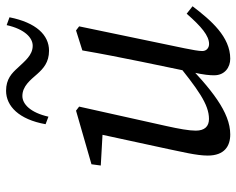

<svg xmlns="http://www.w3.org/2000/svg" viewBox="-92 -662 767 623"><g transform="rotate(-90 291.5 -350.5)"><path d="M166.7 13.1C238.7 13.1 313.9 -47.7 412.3 -143.6L412.1 -171.7C313.3 -91.5 264.6 -55.9 217 -55.9C193.1 -55.9 179.1 -69.8 179.1 -98.8C179.1 -120.7 185 -153.4 194 -194L257.1 -477.2L244 -487.3L70 -437.2L65.9 -407L177.5 -400.7L170.2 -422.9L119 -186.4C111.1 -146.6 98.2 -97 98.2 -60.2C98.2 -5.2 129.4 13.1 166.7 13.1ZM412.3 13.1C483.6 13.1 536.9 -49.1 582.7 -109.2L558.5 -128.3C516.7 -80.4 487 -55.6 460.2 -55.6C448.3 -55.6 437.4 -63.5 437.4 -77.5C437.4 -89.5 441.3 -110.3 446.3 -135.1L517.5 -477.2L504.3 -487.3L439.4 -466.8C428.5 -403.1 415.6 -338.5 402.7 -274.9L368.7 -111C359.8 -70.4 358.7 -53.3 358.7 -39C358.7 -4.4 384.9 13.1 412.3 13.1ZM200 -586.1 224.4 -576.8C237.6 -635.4 265.4 -661.4 291.4 -661.4C323.4 -661.4 343.3 -635.5 363.3 -612.7C380.3 -593.8 400.5 -574.9 438.4 -574.9C489.5 -574.9 529.7 -616.8 546.9 -703.2L521.5 -712.4C508.4 -653.8 480.5 -627.9 454.6 -627.9C423.7 -627.9 404.7 -653.7 382.8 -676.5C365.7 -695.5 346.6 -714.3 308.6 -714.3C258.5 -714.3 215.3 -672.3 200 -586.1Z"/></g></svg>

Font: Source Serif Variable
Style: Italic
Weight: 389
Italic angle: -12°
Designer: Frank Grießhammer
Foundry: Adobe Systems Incorporated
Version: Version 3.001;hotconv 1.0.111;makeotfexe 2.5.65597